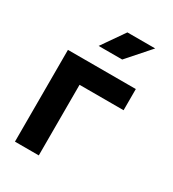

<svg xmlns="http://www.w3.org/2000/svg" viewBox="-176 -821 830 920"><g transform="rotate(30 239.0 -361.5)"><path d="M51.3 0H183.1V-390.6H426.8V-507.8H51.3ZM299.6 -597.7 409.9 -722.7H256.1L169.2 -597.7Z"/></g></svg>

Font: Giphurs
Style: Regular
Weight: 400
Version: Version 2.010